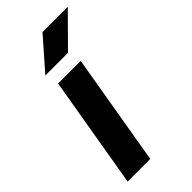

<svg xmlns="http://www.w3.org/2000/svg" viewBox="-222 -755 810 810"><g transform="rotate(-45 182.5 -350.0)"><path d="M107 -500H242L157 0H22ZM214 -700H365L228 -562H93Z"/></g></svg>

Font: Oak Sans
Style: Bold Italic
Weight: 700
Italic angle: -9.5°
Foundry: Erik Kennedy, Walven
Version: Version 1.000